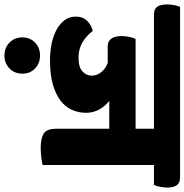

<svg xmlns="http://www.w3.org/2000/svg" viewBox="-43 -657 834 868"><g transform="rotate(90 374.0 -223.0)"><path d="M743 -620Q767 -620 777.5 -605Q788 -590 788 -561Q788 -548 784.5 -529.5Q781 -511 776 -502H686V1Q678 4 654 7Q630 10 610 10Q566 10 544 -3.5Q522 -17 522 -62V-300H396Q421 -281 435.5 -253.5Q450 -226 450 -196Q450 -162 437 -132Q424 -102 395.5 -80Q367 -58 322 -45Q277 -32 213 -32Q175 -32 139.5 -39Q104 -46 76.5 -60.5Q49 -75 32 -97Q15 -119 15 -149Q15 -180 34.5 -200Q54 -220 80 -225Q102 -196 132 -178.5Q162 -161 201 -161Q243 -161 262.5 -178.5Q282 -196 282 -221Q282 -244 266 -264Q250 -284 224 -293H149Q126 -293 114.5 -309.5Q103 -326 103 -356Q103 -373 107 -391.5Q111 -410 116 -419H522V-502H5Q-20 -502 -30 -517.5Q-40 -533 -40 -563Q-40 -575 -37 -593Q-34 -611 -29 -620ZM191 174Q156 174 132.5 151Q109 128 109 93Q109 58 132.5 35.5Q156 13 191 13Q226 13 249.5 35.5Q273 58 273 93Q273 128 249.5 151Q226 174 191 174Z"/></g></svg>

Font: Baloo
Style: Regular
Weight: 400
Designer: Sarang Kulkarni and Ek Type
Foundry: Ek Type
Version: Version 1.100;PS 1.000;hotconv 1.0.88;makeotf.lib2.5.647800;